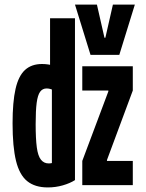

<svg xmlns="http://www.w3.org/2000/svg" viewBox="-20 -810 640 840"><path d="M189 10Q133 10 99 -17.5Q65 -45 50 -106.5Q35 -168 35 -270Q35 -364 48 -421Q61 -478 89.5 -504Q118 -530 164 -530Q192 -530 219 -521.5Q246 -513 268 -495L247 -392Q227 -409 212.5 -416Q198 -423 184 -423Q166 -423 155.5 -408.5Q145 -394 140.5 -360.5Q136 -327 136 -267Q136 -203 141 -165.5Q146 -128 159 -111.5Q172 -95 193 -95Q220 -95 239 -117L207 -64V-465H199V-730H308V-22Q286 -8 254.5 1Q223 10 189 10ZM340 0V-106L454 -410V-414H340V-520H561V-414L448 -110V-106H561V0ZM376 -570 308 -790H404L437 -645H441L474 -790H570L502 -570Z"/></svg>

Font: M PLUS Code Latin Expanded SemiBold
Style: Regular
Weight: 600
Width: 7
Designer: Coji Morishita
Foundry: UNDERFOREST DESIGN
Version: Version 1.002; ttfautohint (v1.8.3)